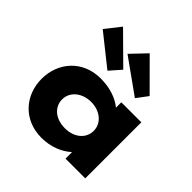

<svg xmlns="http://www.w3.org/2000/svg" viewBox="-224 -1047 1242 1242"><g transform="rotate(45 397.0 -426.0)"><path d="M401.4 -671 333.6 -594 121.4 -763 203.4 -867ZM642.6 -671 584.8 -594 348.1 -763 447.3 -867ZM257.4 -256C257.4 -327 321.5 -377 402.6 -377C482.4 -377 546.3 -327 546.3 -256C546.3 -186 486.1 -136 402.6 -136C315.4 -136 257.4 -186 257.4 -256ZM69.4 -256C69.4 -106 174.4 15 338.4 15C423.1 15 495.7 -16 541.7 -58H544.1V0H724.6V-513H541.7V-464C490.9 -505 421.9 -528 338.4 -528C174.4 -528 69.4 -406 69.4 -256Z"/></g></svg>

Font: Hussar
Style: BdSuprExt
Weight: 700
Foundry: Cannot Into Space Fonts
Version: Version 2.00